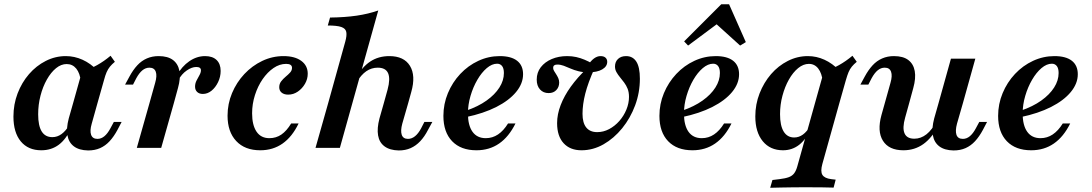

<svg xmlns="http://www.w3.org/2000/svg" viewBox="-20 -690 5097 896"><path d="M172.6 11.3Q111.3 11.3 77 -30.2Q42.7 -71.8 42.7 -146Q42.7 -203.2 62.1 -254Q81.5 -304.8 115.3 -344Q149.2 -383.1 193.5 -405.6Q237.9 -428.2 287.1 -428.2Q327.4 -428.2 364.9 -411.3Q402.4 -394.4 434.7 -361.3L357.3 -309.7Q353.2 -348.4 335.9 -369.8Q318.5 -391.1 291.1 -391.1Q265.3 -391.1 241.5 -371.8Q217.7 -352.4 198.8 -319Q179.8 -285.5 169 -243.5Q158.1 -201.6 158.1 -156.5Q158.1 -103.2 174.6 -76.6Q191.1 -50 224.2 -50Q247.6 -50 267.3 -64.5Q287.1 -79 304 -107.3L312.1 -93.5Q289.5 -41.1 254.8 -14.9Q220.2 11.3 172.6 11.3ZM321 -208.1 362.1 -354.8Q401.6 -368.5 433.5 -386.3Q465.3 -404 496 -429.8L516.1 -401.6Q502.4 -390.3 493.1 -379Q483.9 -367.7 477.4 -352.8Q471 -337.9 465.3 -316.1L434.7 -208.1ZM408.1 -112.9Q398.4 -79.8 405.2 -60.9Q412.1 -41.9 434.7 -41.9Q452.4 -41.9 467.3 -54.4Q482.3 -66.9 495.2 -91.1L511.3 -121H547.6L528.2 -83.9Q511.3 -52.4 491.5 -31Q471.8 -9.7 447.2 1.2Q422.6 12.1 391.1 12.1Q349.2 11.3 325 -6.9Q300.8 -25 294.8 -58.1Q288.7 -91.1 300.8 -137.1L321 -208.1H434.7Z M677.4 -208.1 704 -303.2Q713.7 -336.3 706.9 -355.2Q700 -374.2 677.4 -374.2Q659.7 -374.2 644.8 -362.1Q629.8 -350 616.1 -325L600.8 -295.2H563.7L583.9 -332.3Q600.8 -363.7 620.6 -385.1Q640.3 -406.5 665.3 -417.3Q690.3 -428.2 720.2 -428.2Q762.9 -428.2 787.1 -410.1Q811.3 -391.9 817.3 -358.5Q823.4 -325 810.5 -279L791.1 -208.1ZM618.5 0 677.4 -208.1H791.1L732.3 0ZM926.6 -251.6Q909.7 -251.6 900 -260.9Q890.3 -270.2 890.3 -285.5Q890.3 -300.8 897.2 -314.1Q904 -327.4 910.9 -339.5Q917.7 -351.6 917.7 -362.1Q917.7 -377.4 896 -377.4Q875 -377.4 851.2 -360.9Q827.4 -344.4 812.9 -316.9L804.8 -337.9Q829 -380.6 863.7 -404.4Q898.4 -428.2 937.1 -428.2Q971.8 -428.2 990.7 -410.1Q1009.7 -391.9 1009.7 -358.9Q1009.7 -331.5 997.6 -306.5Q985.5 -281.5 966.9 -266.5Q948.4 -251.6 926.6 -251.6Z M1194.4 11.3Q1122.6 11.3 1082.3 -31.9Q1041.9 -75 1041.9 -150Q1041.9 -205.6 1062.9 -255.6Q1083.9 -305.6 1120.2 -344.4Q1156.5 -383.1 1203.6 -405.6Q1250.8 -428.2 1303.2 -428.2Q1355.6 -428.2 1385.9 -406Q1416.1 -383.9 1416.1 -346Q1416.1 -321 1403.2 -298.8Q1390.3 -276.6 1369.8 -262.5Q1349.2 -248.4 1325 -248.4Q1305.6 -248.4 1294.4 -257.7Q1283.1 -266.9 1283.1 -283.1Q1283.1 -298.4 1291.9 -310.1Q1300.8 -321.8 1312.9 -331.9Q1325 -341.9 1333.9 -351.6Q1342.7 -361.3 1342.7 -373.4Q1342.7 -391.9 1315.3 -391.9Q1284.7 -391.9 1256.5 -372.6Q1228.2 -353.2 1205.6 -320.6Q1183.1 -287.9 1169.8 -246.4Q1156.5 -204.8 1156.5 -161.3Q1156.5 -106.5 1177 -75.8Q1197.6 -45.2 1237.1 -45.2Q1268.5 -45.2 1293.1 -62.1Q1317.7 -79 1338.7 -113.7H1373.4Q1343.5 -51.6 1298.8 -20.2Q1254 11.3 1194.4 11.3Z M1771 -208.1 1788.7 -271.8Q1802.4 -322.6 1791.1 -348.4Q1779.8 -374.2 1742.7 -374.2Q1713.7 -374.2 1689.5 -357.7Q1665.3 -341.1 1644.4 -306.5L1641.1 -325.8Q1669.4 -377.4 1707.7 -402.8Q1746 -428.2 1796.8 -428.2Q1865.3 -428.2 1893.1 -382.7Q1921 -337.1 1899.2 -260.5L1884.7 -208.1ZM1511.3 -208.1 1591.1 -495.2Q1599.2 -524.2 1596 -540.7Q1592.7 -557.3 1572.6 -564.1Q1552.4 -571 1509.7 -571L1520.2 -608.1Q1589.5 -608.9 1644.4 -616.9Q1699.2 -625 1745.2 -641.1L1624.2 -208.1ZM1452.4 0 1511.3 -208.1H1624.2L1566.1 0ZM1857.3 -112.9Q1848.4 -79.8 1854.8 -60.9Q1861.3 -41.9 1883.9 -41.9Q1901.6 -41.9 1916.9 -54.4Q1932.3 -66.9 1945.2 -91.1L1960.5 -121H1997.6L1977.4 -83.9Q1961.3 -52.4 1941.1 -31Q1921 -9.7 1896.4 1.2Q1871.8 12.1 1841.1 12.1Q1799.2 11.3 1774.6 -6.9Q1750 -25 1744.4 -58.1Q1738.7 -91.1 1750.8 -137.1L1771 -208.1H1884.7Z M2203.2 11.3Q2130.6 11.3 2089.9 -31Q2049.2 -73.4 2049.2 -149.2Q2049.2 -204.8 2070.2 -255.2Q2091.1 -305.6 2127.8 -344.8Q2164.5 -383.9 2212.1 -406Q2259.7 -428.2 2312.1 -428.2Q2365.3 -428.2 2393.1 -406.5Q2421 -384.7 2421 -343.5Q2421 -300 2388.3 -260.5Q2355.6 -221 2296 -190.7Q2236.3 -160.5 2154.8 -143.5V-173.4Q2211.3 -192.7 2250.4 -220.6Q2289.5 -248.4 2310.5 -281.5Q2331.5 -314.5 2331.5 -349.2Q2331.5 -371 2323 -381.9Q2314.5 -392.7 2300 -392.7Q2275.8 -392.7 2251.6 -372.2Q2227.4 -351.6 2207.7 -317.7Q2187.9 -283.9 2175.8 -242.7Q2163.7 -201.6 2163.7 -160.5Q2163.7 -104.8 2185.1 -75Q2206.5 -45.2 2246.8 -45.2Q2278.2 -45.2 2304 -62.5Q2329.8 -79.8 2350.8 -113.7H2385.5Q2354.8 -51.6 2309.3 -20.2Q2263.7 11.3 2203.2 11.3Z M2693.5 11.3Q2640.3 11.3 2610.1 -21.8Q2579.8 -54.8 2579.8 -115.3Q2579.8 -156.5 2596.4 -199.6Q2612.9 -242.7 2644 -285.9Q2675 -329 2718.5 -370.2H2754Q2724.2 -304 2711.3 -253.2Q2698.4 -202.4 2698.4 -158.9Q2698.4 -116.9 2715.7 -95.2Q2733.1 -73.4 2766.9 -73.4Q2796 -73.4 2822.6 -87.5Q2849.2 -101.6 2870.2 -125.4Q2891.1 -149.2 2903.2 -178.6Q2915.3 -208.1 2915.3 -237.9Q2915.3 -259.7 2908.9 -275.8Q2902.4 -291.9 2892.7 -304.8Q2883.1 -317.7 2873.4 -329.4Q2863.7 -341.1 2856.9 -353.2Q2850 -365.3 2850 -379.8Q2850 -401.6 2864.1 -414.9Q2878.2 -428.2 2901.6 -428.2Q2933.1 -428.2 2949.6 -402.4Q2966.1 -376.6 2966.1 -322.6Q2966.1 -258.1 2944 -198.4Q2921.8 -138.7 2883.5 -91.5Q2845.2 -44.4 2796.4 -16.5Q2747.6 11.3 2693.5 11.3ZM2540.3 -255.6Q2515.3 -255.6 2500 -272.6Q2484.7 -289.5 2484.7 -318.5Q2484.7 -351.6 2503.6 -376.2Q2522.6 -400.8 2554.8 -414.5Q2587.1 -428.2 2626.6 -428.2Q2649.2 -428.2 2669 -423.8Q2688.7 -419.4 2708.1 -411.3Q2727.4 -403.2 2746.8 -391.9L2719.4 -379.8Q2736.3 -405.6 2751.6 -416.9Q2766.9 -428.2 2782.3 -428.2Q2797.6 -428.2 2805.6 -421Q2813.7 -413.7 2813.7 -401.6Q2813.7 -379.8 2790.3 -366.1Q2766.9 -352.4 2725 -352.4Q2700 -352.4 2679.4 -357.7Q2658.9 -362.9 2642.3 -370.2Q2625.8 -377.4 2610.9 -383.1Q2596 -388.7 2580.6 -388.7Q2561.3 -388.7 2561.3 -373.4Q2561.3 -366.1 2565.7 -358.9Q2570.2 -351.6 2575.4 -343.5Q2580.6 -335.5 2585.1 -325.8Q2589.5 -316.1 2589.5 -304.8Q2589.5 -283.9 2576.2 -269.8Q2562.9 -255.6 2540.3 -255.6Z M3211.3 11.3Q3138.7 11.3 3098 -31Q3057.3 -73.4 3057.3 -149.2Q3057.3 -204.8 3078.2 -255.2Q3099.2 -305.6 3135.9 -344.8Q3172.6 -383.9 3220.2 -406Q3267.7 -428.2 3320.2 -428.2Q3373.4 -428.2 3401.2 -406.5Q3429 -384.7 3429 -343.5Q3429 -300 3396.4 -260.5Q3363.7 -221 3304 -190.7Q3244.4 -160.5 3162.9 -143.5V-173.4Q3219.4 -192.7 3258.5 -220.6Q3297.6 -248.4 3318.5 -281.5Q3339.5 -314.5 3339.5 -349.2Q3339.5 -371 3331 -381.9Q3322.6 -392.7 3308.1 -392.7Q3283.9 -392.7 3259.7 -372.2Q3235.5 -351.6 3215.7 -317.7Q3196 -283.9 3183.9 -242.7Q3171.8 -201.6 3171.8 -160.5Q3171.8 -104.8 3193.1 -75Q3214.5 -45.2 3254.8 -45.2Q3286.3 -45.2 3312.1 -62.5Q3337.9 -79.8 3358.9 -113.7H3393.5Q3362.9 -51.6 3317.3 -20.2Q3271.8 11.3 3211.3 11.3ZM3191.1 -477.4 3172.6 -496.8 3346 -670.2H3382.3L3460.5 -493.5L3433.9 -477.4L3305.6 -593.5L3351.6 -596.8Z M3633.9 11.3Q3574.2 11.3 3539.5 -31Q3504.8 -73.4 3504.8 -146.8Q3504.8 -203.2 3524.6 -254Q3544.4 -304.8 3578.2 -344Q3612.1 -383.1 3656.5 -405.6Q3700.8 -428.2 3750 -428.2Q3790.3 -428.2 3827.4 -411.3Q3864.5 -394.4 3896.8 -361.3L3819.4 -309.7Q3815.3 -348.4 3798.4 -370.2Q3781.5 -391.9 3754.8 -391.9Q3729 -391.9 3704.8 -372.2Q3680.6 -352.4 3661.7 -319Q3642.7 -285.5 3631.5 -243.5Q3620.2 -201.6 3620.2 -157.3Q3620.2 -104 3637.1 -76.2Q3654 -48.4 3686.3 -48.4Q3708.1 -48.4 3727 -62.1Q3746 -75.8 3762.1 -104L3763.7 -89.5Q3741.9 -39.5 3709.3 -14.1Q3676.6 11.3 3633.9 11.3ZM3783.1 -208.1 3824.2 -354.8Q3863.7 -368.5 3895.6 -386.3Q3927.4 -404 3958.1 -429.8L3978.2 -401.6Q3964.5 -390.3 3955.2 -379Q3946 -367.7 3939.9 -353.2Q3933.9 -338.7 3927.4 -316.1L3896.8 -208.1ZM3729.8 183.9Q3700.8 183.9 3675.4 184.3Q3650 184.7 3625.4 185.1Q3600.8 185.5 3574.2 186.3L3584.7 150L3617.7 146Q3645.2 142.7 3661.3 136.7Q3677.4 130.6 3686.3 118.5Q3695.2 106.5 3700.8 86.3L3783.1 -208.1H3896.8L3817.7 75Q3808.1 109.7 3817.7 125.8Q3827.4 141.9 3858.9 146L3879.8 148.4L3870.2 185.5Q3850.8 184.7 3815.7 184.3Q3780.6 183.9 3741.9 183.9H3729.8Z M4222.6 -208.1 4204 -141.1Q4190.3 -92.7 4201.2 -67.7Q4212.1 -42.7 4246.8 -42.7Q4277.4 -42.7 4303.6 -63.3Q4329.8 -83.9 4351.6 -126.6L4359.7 -105.6Q4329.8 -46.8 4289.1 -17.7Q4248.4 11.3 4196 11.3Q4128.2 11.3 4100.4 -33.1Q4072.6 -77.4 4093.5 -153.2L4108.9 -208.1ZM4108.9 -208.1 4135.5 -303.2Q4145.2 -336.3 4138.3 -355.2Q4131.5 -374.2 4108.9 -374.2Q4091.1 -374.2 4076.2 -362.1Q4061.3 -350 4047.6 -325L4032.3 -295.2H3995.2L4015.3 -332.3Q4032.3 -363.7 4052 -385.1Q4071.8 -406.5 4096.8 -417.3Q4121.8 -428.2 4151.6 -428.2Q4194.4 -428.2 4218.5 -410.1Q4242.7 -391.9 4248.8 -358.5Q4254.8 -325 4241.9 -279L4222.6 -208.1ZM4359.7 -208.1 4417.7 -416.1H4531.5L4473.4 -208.1ZM4446 -112.9Q4437.1 -79.8 4443.5 -60.9Q4450 -41.9 4473.4 -41.9Q4491.1 -41.9 4506 -54.4Q4521 -66.9 4533.9 -91.1L4550 -121H4586.3L4566.9 -83.9Q4550 -52.4 4530.2 -31Q4510.5 -9.7 4485.9 1.2Q4461.3 12.1 4429.8 12.1Q4387.9 11.3 4363.7 -6.9Q4339.5 -25 4333.5 -58.1Q4327.4 -91.1 4339.5 -137.1L4359.7 -208.1H4473.4Z M4791.9 11.3Q4719.4 11.3 4678.6 -31Q4637.9 -73.4 4637.9 -149.2Q4637.9 -204.8 4658.9 -255.2Q4679.8 -305.6 4716.5 -344.8Q4753.2 -383.9 4800.8 -406Q4848.4 -428.2 4900.8 -428.2Q4954 -428.2 4981.9 -406.5Q5009.7 -384.7 5009.7 -343.5Q5009.7 -300 4977 -260.5Q4944.4 -221 4884.7 -190.7Q4825 -160.5 4743.5 -143.5V-173.4Q4800 -192.7 4839.1 -220.6Q4878.2 -248.4 4899.2 -281.5Q4920.2 -314.5 4920.2 -349.2Q4920.2 -371 4911.7 -381.9Q4903.2 -392.7 4888.7 -392.7Q4864.5 -392.7 4840.3 -372.2Q4816.1 -351.6 4796.4 -317.7Q4776.6 -283.9 4764.5 -242.7Q4752.4 -201.6 4752.4 -160.5Q4752.4 -104.8 4773.8 -75Q4795.2 -45.2 4835.5 -45.2Q4866.9 -45.2 4892.7 -62.5Q4918.5 -79.8 4939.5 -113.7H4974.2Q4943.5 -51.6 4898 -20.2Q4852.4 11.3 4791.9 11.3Z"/></svg>

Font: Playfair 9pt
Style: Bold Italic
Weight: 700
Italic angle: -15.6°
Designer: Claus Eggers Sørensen
Foundry: Claus Eggers Sørensen
Version: Version 2.203